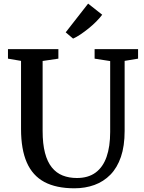

<svg xmlns="http://www.w3.org/2000/svg" viewBox="-20 -1008 779 1036"><path d="M381.5 8Q283 8 219.2 -26.2Q155.5 -60.5 124.5 -131.5Q93.5 -202.5 93.5 -312V-679.5L23 -691.5V-743H295V-691.5L210 -679V-301.5Q210 -231.5 222.8 -183Q235.5 -134.5 259.8 -104.5Q284 -74.5 318.2 -61Q352.5 -47.5 395 -47.5Q456 -47.5 495.8 -76.8Q535.5 -106 555 -161.5Q574.5 -217 574.5 -296V-678.5L490.5 -691.5V-743H725V-691.5L652.5 -679.5V-301.5Q652.5 -220 632.5 -161.5Q612.5 -103 575.8 -65.5Q539 -28 489.5 -10Q440 8 381.5 8ZM374 -800 334.5 -833.5 455.5 -988.5 531.5 -928.5Q518 -910.5 498.8 -891.2Q479.5 -872 457.5 -854.2Q435.5 -836.5 414.2 -822.2Q393 -808 375 -800Z"/></svg>

Font: Merriweather 20pt Medium
Style: Regular
Weight: 500
Version: Version 2.100